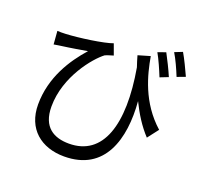

<svg xmlns="http://www.w3.org/2000/svg" viewBox="-148 -992 1296 1231"><g transform="rotate(20 500.0 -376.5)"><path d="M969 -678C950 -720 919 -785 897 -822L844 -801C867 -764 895 -702 913 -657L969 -678ZM867 -639C850 -680 817 -746 797 -783L743 -764C765 -726 793 -662 811 -617L867 -639ZM734 -427C771 -351 813 -284 867 -226L924 -300C776 -432 733 -605 712 -726L630 -702C637 -677 645 -651 653 -628C718 -256 641 -19 410 -19C308 -19 224 -63 224 -205C224 -410 369 -582 432 -629C446 -636 475 -644 488 -648L461 -722C403 -700 238 -677 150 -673C131 -672 109 -672 94 -673L101 -583C121 -587 140 -589 159 -592C179 -594 212 -600 246 -605L257 -607C280 -611 304 -615 323 -618C235 -519 139 -374 139 -188C139 -22 252 69 409 69C686 69 755 -174 734 -427Z"/></g></svg>

Font: Glow Sans SC Normal Book
Style: Regular
Weight: 500
Designer: Ryoko NISHIZUKA (kana, bopomofo & ideographs); Paul D. Hunt (Latin, Greek & Cyrillic); Sandoll Communications, Soo-young
Version: Version 0.93